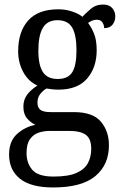

<svg xmlns="http://www.w3.org/2000/svg" viewBox="-20 -587 538 846"><path d="M214 239Q116 239 68 200.5Q20 162 20 94Q20 35 55 3.5Q90 -28 136 -37Q116 -46 99.5 -65Q83 -84 83 -117Q83 -147 99 -169Q115 -191 145 -210Q105 -228 82.5 -269.5Q60 -311 60 -361Q60 -447 104 -496.5Q148 -546 237 -546Q270 -546 299 -536Q328 -526 343 -513Q356 -527 379 -547Q402 -567 434 -567Q461 -567 474.5 -551.5Q488 -536 488 -515Q488 -494 476 -478.5Q464 -463 439 -463Q439 -476 431.5 -488Q424 -500 407 -500Q395 -500 386 -496Q377 -492 368 -486Q384 -465 395 -437Q406 -409 406 -365Q406 -290 364 -241Q322 -192 237 -192Q225 -192 210 -193.5Q195 -195 185 -197Q169 -188 157 -172.5Q145 -157 145 -134Q145 -114 157.5 -103.5Q170 -93 204 -93H306Q389 -93 424.5 -51Q460 -9 460 53Q460 139 400 189Q340 239 214 239ZM234 -239Q280 -239 298.5 -269Q317 -299 317 -365Q317 -433 298 -465.5Q279 -498 233 -498Q189 -498 169 -464.5Q149 -431 149 -364Q149 -300 169 -269.5Q189 -239 234 -239ZM216 191Q281 191 317 175Q353 159 367.5 131.5Q382 104 382 69Q382 24 358 7Q334 -10 289 -10H197Q172 -10 149 -2Q126 6 111.5 27Q97 48 97 87Q97 132 122.5 161.5Q148 191 216 191Z"/></svg>

Font: Noto Serif Tamil SemiCondensed
Style: Regular
Weight: 400
Width: 4
Designer: Indian Type Foundry, Tom Grace, and the Monotype Design Team
Foundry: Monotype Imaging Inc.
Version: Version 2.004; ttfautohint (v1.8.4.7-5d5b)